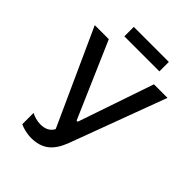

<svg xmlns="http://www.w3.org/2000/svg" viewBox="-244 -966 1092 1092"><g transform="rotate(45 302.0 -420.0)"><path d="M176 -774H458V-850H176ZM207 10C297 10 347 -30 382 -122L597 -700H488L332 -243H323L125 -700H12L273 -125C258 -94 227 -82 193 -82C167 -82 139 -90 119 -101V-10C144 2 182 10 207 10Z"/></g></svg>

Font: Fixel Display Medium
Style: Regular
Weight: 500
Designer: AlfaBravo + MacPaw
Foundry: Kyrylo Tkachov, Marchela Mozhyna, Serhii Makarenko, Maria Weinstein, Zakhar Kryvoshyya
Version: Version 1.211